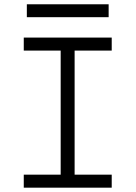

<svg xmlns="http://www.w3.org/2000/svg" viewBox="-20 -867 626 887"><path d="M89.8 0V-60.1H260.3V-633.3H89.8V-693.4H496.1V-633.3H324.7V-60.1H496.1V0ZM104 -787.6V-847.2H481.9V-787.6Z"/></svg>

Font: CaskaydiaMono NF Light
Style: Regular
Weight: 300
Designer: Aaron Bell
Foundry: Saja Typeworks
Version: Version 2111.001; ttfautohint (v1.8.4);Nerd Fonts 3.1.1